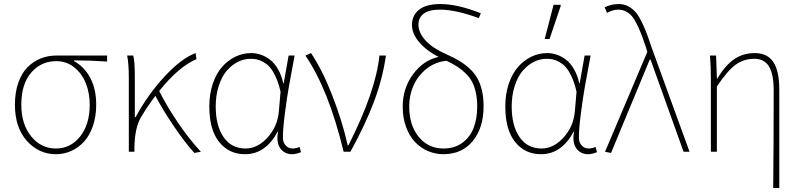

<svg xmlns="http://www.w3.org/2000/svg" viewBox="-20 -754 3980 954"><path d="M257.8 12.2Q172.9 12.2 113.5 -54Q54.2 -120.1 54.2 -233.9Q54.2 -295.4 71 -343.3Q87.9 -391.1 116.7 -419.9Q145.5 -448.7 181.9 -463.4Q218.3 -478 259.8 -478H512.2V-448.2Q427.7 -454.1 348.1 -454.1V-450.2Q400.4 -420.9 429.2 -365.7Q458 -310.5 458 -233.9Q458 -176.3 441.9 -128.9Q425.8 -81.5 398.2 -51Q370.6 -20.5 334.5 -4.2Q298.3 12.2 257.8 12.2ZM257.8 -16.1Q331.1 -16.1 378.4 -76.2Q425.8 -136.2 425.8 -233.9Q425.8 -291 406.7 -339.6Q387.7 -388.2 349.1 -419.2Q310.5 -450.2 259.8 -450.2Q184.1 -450.2 135 -393.3Q85.9 -336.4 85.9 -233.9Q85.9 -136.7 135 -76.4Q184.1 -16.1 257.8 -16.1Z M620.1 0V-359.9Q620.1 -439.5 611.8 -478H642.1Q649.9 -448.7 649.9 -372.1V-171.9H653.8Q714.8 -284.7 798.6 -374.8Q882.3 -464.8 952.1 -490.2L956.1 -460Q868.2 -423.3 771 -301.8Q808.6 -226.6 864.5 -144.3Q920.4 -62 978 0L945.8 5.9Q899.4 -44.9 844.2 -126.2Q789.1 -207.5 752 -277.8Q710.9 -223.1 679.7 -169.9Q649.9 -119.6 647.9 -22V0Z M1197.8 12.2Q1117.2 12.2 1068.6 -48.8Q1020 -109.9 1020 -225.1Q1020 -286.6 1037.1 -337.4Q1054.2 -388.2 1083 -421.1Q1111.8 -454.1 1149.2 -472.2Q1186.5 -490.2 1228 -490.2Q1252.9 -490.2 1276.9 -481.9Q1300.8 -473.6 1322.8 -456.5Q1344.7 -439.5 1361.8 -409.4Q1378.9 -379.4 1387.7 -339.8H1389.6L1414.1 -478H1443.8Q1425.3 -378.9 1416 -326.9Q1406.7 -274.9 1396.2 -195.6Q1385.7 -116.2 1385.7 -69.8Q1385.7 -46.4 1399.7 -31.2Q1413.6 -16.1 1433.6 -16.1Q1451.2 -16.1 1468.8 -23.9L1475.6 2Q1450.2 12.2 1431.6 12.2Q1393.6 12.2 1372.6 -17.3Q1351.6 -46.9 1361.8 -100.1H1359.9Q1299.3 12.2 1197.8 12.2ZM1199.7 -16.1Q1260.3 -16.1 1310.1 -71.5Q1359.9 -127 1365.7 -202.1L1374 -297.9Q1364.7 -339.4 1350.8 -370.1Q1336.9 -400.9 1322.3 -418Q1307.6 -435.1 1289.6 -445.3Q1271.5 -455.6 1256.8 -458.7Q1242.2 -461.9 1225.6 -461.9Q1191.4 -461.9 1160.4 -445.8Q1129.4 -429.7 1105 -400.4Q1080.6 -371.1 1066.2 -325.4Q1051.8 -279.8 1051.8 -225.1Q1051.8 -129.4 1090.8 -72.8Q1129.9 -16.1 1199.7 -16.1Z M1687.5 0Q1612.8 -309.1 1497.6 -478L1525.4 -490.2Q1581.5 -406.7 1631.1 -279.5Q1680.7 -152.3 1707.5 -32.2H1711.4Q1847.7 -301.3 1865.2 -478H1897.5Q1880.9 -360.8 1836.9 -245.4Q1793 -129.9 1721.2 0Z M2013.2 -226.1Q2013.2 -131.3 2060.8 -73.7Q2108.4 -16.1 2183.1 -16.1Q2238.3 -16.1 2276.9 -44.2Q2315.4 -72.3 2333.3 -118.4Q2351.1 -164.6 2351.1 -224.1Q2351.1 -261.7 2344.7 -292Q2338.4 -322.3 2326.7 -345.5Q2314.9 -368.7 2295.4 -387.9Q2275.9 -407.2 2253.2 -422.1Q2230.5 -437 2198.7 -452.1Q2142.6 -446.3 2099.6 -412.4Q2056.6 -378.4 2034.9 -329.6Q2013.2 -280.8 2013.2 -226.1ZM2183.1 12.2Q2142.6 12.2 2106 -3.7Q2069.3 -19.5 2041.5 -49.1Q2013.7 -78.6 1997.3 -123.8Q1981 -168.9 1981 -224.1Q1981 -315.4 2032.2 -385Q2083.5 -454.6 2159.2 -471.2Q2099.1 -502 2063 -544.2Q2026.9 -586.4 2026.9 -629.9Q2026.9 -677.2 2062 -705.6Q2097.2 -733.9 2168.9 -733.9Q2253.9 -733.9 2369.1 -688L2358.9 -664.1Q2243.2 -706.1 2167 -706.1Q2111.8 -706.1 2085.4 -686.3Q2059.1 -666.5 2059.1 -631.8Q2059.1 -591.3 2094.7 -552.7Q2130.4 -514.2 2194.8 -485.8Q2233.9 -468.8 2261.7 -451.9Q2289.6 -435.1 2313.5 -413.1Q2337.4 -391.1 2352.1 -365Q2366.7 -338.9 2374.8 -304.2Q2382.8 -269.5 2382.8 -226.1Q2382.8 -118.7 2329.1 -53.2Q2275.4 12.2 2183.1 12.2Z M2668.5 12.2Q2587.9 12.2 2539.3 -48.8Q2490.7 -109.9 2490.7 -225.1Q2490.7 -286.6 2507.8 -337.4Q2524.9 -388.2 2553.7 -421.1Q2582.5 -454.1 2619.9 -472.2Q2657.2 -490.2 2698.7 -490.2Q2723.6 -490.2 2747.6 -481.9Q2771.5 -473.6 2793.5 -456.5Q2815.4 -439.5 2832.5 -409.4Q2849.6 -379.4 2858.4 -339.8H2860.4L2884.8 -478H2914.6Q2896 -378.9 2886.7 -326.9Q2877.4 -274.9 2866.9 -195.6Q2856.4 -116.2 2856.4 -69.8Q2856.4 -46.4 2870.4 -31.2Q2884.3 -16.1 2904.3 -16.1Q2921.9 -16.1 2939.5 -23.9L2946.3 2Q2920.9 12.2 2902.3 12.2Q2864.3 12.2 2843.3 -17.3Q2822.3 -46.9 2832.5 -100.1H2830.6Q2770 12.2 2668.5 12.2ZM2670.4 -16.1Q2731 -16.1 2780.8 -71.5Q2830.6 -127 2836.4 -202.1L2844.7 -297.9Q2835.4 -339.4 2821.5 -370.1Q2807.6 -400.9 2793 -418Q2778.3 -435.1 2760.3 -445.3Q2742.2 -455.6 2727.5 -458.7Q2712.9 -461.9 2696.3 -461.9Q2662.1 -461.9 2631.1 -445.8Q2600.1 -429.7 2575.7 -400.4Q2551.3 -371.1 2536.9 -325.4Q2522.5 -279.8 2522.5 -225.1Q2522.5 -129.4 2561.5 -72.8Q2600.6 -16.1 2670.4 -16.1ZM2686.5 -560.1 2730.5 -730H2764.6L2766.6 -726.1L2710.4 -560.1Z M3016.1 5.9 2986.3 0 3196.3 -496.1 3188.5 -522Q3175.3 -561.5 3165 -587.6Q3154.8 -613.8 3142.3 -638.2Q3129.9 -662.6 3117.2 -676.3Q3104.5 -689.9 3088.1 -698Q3071.8 -706.1 3052.2 -706.1Q3025.4 -706.1 2996.1 -689.9L2984.4 -717.8Q3017.6 -733.9 3054.2 -733.9Q3078.6 -733.9 3098.6 -724.1Q3118.7 -714.4 3134 -698.2Q3149.4 -682.1 3164.1 -653.8Q3178.7 -625.5 3190.2 -595.9Q3201.7 -566.4 3216.3 -522L3406.2 0H3376.5L3212.4 -458H3208.5Z M3821.8 180.2Q3824.2 -21 3824.2 -304.2Q3824.2 -384.8 3801.3 -423.3Q3778.3 -461.9 3728 -461.9Q3675.8 -461.9 3635.3 -432.6Q3594.7 -403.3 3542 -324.2V0H3512.2V-359.9Q3512.2 -424.3 3507.8 -478H3538.1L3542 -363.8H3543.9Q3585.4 -431.6 3629.4 -460.9Q3673.3 -490.2 3730 -490.2Q3793 -490.2 3822.5 -445.8Q3852.1 -401.4 3852.1 -308.1V180.2Z"/></svg>

Font: Source Sans 3 ExtraLight
Style: Regular
Weight: 200
Designer: Paul D. Hunt
Foundry: Adobe
Version: Version 3.052;hotconv 1.1.0;makeotfexe 2.6.0